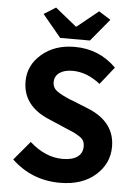

<svg xmlns="http://www.w3.org/2000/svg" viewBox="-58 -895 668 951"><g transform="rotate(5 276.0 -419.5)"><path d="M215 -703 123 -814 182 -851 287 -766H291L396 -851L455 -814L363 -703ZM276 12Q136 12 36 -83L115 -177Q193 -107 279 -107Q327 -107 352.5 -125.5Q378 -144 378 -177Q378 -193 372.5 -204.5Q367 -216 349.5 -227Q332 -238 322 -242.5Q312 -247 281 -260L195 -297Q63 -352 63 -474Q63 -554 127.5 -609.5Q192 -665 291 -665Q413 -665 498 -580L429 -493Q362 -546 291 -546Q250 -546 226 -529Q202 -512 202 -482Q202 -454 225 -437.5Q248 -421 294 -402Q300 -400 303 -399L387 -365Q518 -310 518 -188Q518 -104 452 -46Q386 12 276 12Z"/></g></svg>

Font: Assistant
Style: Bold
Weight: 700
Designer: Hebrew By Ben Nathan, Latin by Paul Hunt
Version: Version 2.001;PS 002.001;hotconv 1.0.88;makeotf.lib2.5.64775